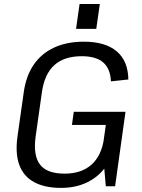

<svg xmlns="http://www.w3.org/2000/svg" viewBox="-20 -912 693 940"><path d="M279.2 7.9Q198.6 7.9 146.8 -20.4Q95 -48.8 74.6 -104.4Q54.1 -160.1 65.4 -242.5L96.5 -461.9Q107.8 -541 145.4 -595.8Q183.1 -650.6 245.4 -679.3Q307.7 -707.9 390.2 -707.9Q495.5 -707.9 551.3 -660.8Q607 -613.7 608.4 -522.8L523.1 -513.7Q520.4 -575.9 485.3 -606.3Q450.2 -636.8 380.2 -636.8Q294.2 -636.8 245.9 -593Q197.6 -549.2 185.2 -460.8L154.3 -242.4Q141.9 -150.5 175.9 -106.2Q209.9 -61.9 295.9 -61.9Q378.5 -61.9 427.6 -105.6Q476.8 -149.4 489 -233L541.9 -211.5Q532.6 -144.9 497.6 -95.8Q462.7 -46.6 406.7 -19.3Q350.8 7.9 279.2 7.9ZM481.9 -186.3 504.3 -343.6 526 -300.3H332.2L341.2 -364.5H594.4L543.5 -0.2H498ZM468.7 -892.3 451.3 -770.6H352.3L369.6 -892.3Z"/></svg>

Font: Pathway Extreme 8pt Thin
Style: Italic
Weight: 100
Italic angle: -8°
Designer: Eduardo Rodriguez Tunni
Foundry: Eduardo Rodriguez Tunni
Version: Version 1.000